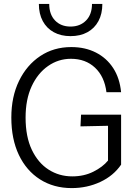

<svg xmlns="http://www.w3.org/2000/svg" viewBox="-20 -951 690 983"><path d="M347 12Q255 12 185 -32.5Q115 -77 76.5 -158Q38 -239 38 -349Q38 -456 77.5 -537Q117 -618 186 -664Q255 -710 345 -710Q416 -710 471 -682Q526 -654 559.5 -602.5Q593 -551 600 -479H525Q515 -559 466.5 -604.5Q418 -650 343 -650Q279 -650 226 -613Q173 -576 142 -509Q111 -442 111 -349Q111 -251 143 -184Q175 -117 229 -82.5Q283 -48 350 -48Q410 -48 458 -72Q506 -96 533 -129V-307L392 -304L395 -364H600V-108Q561 -51 493.5 -19.5Q426 12 347 12ZM341 -766Q292 -766 255.5 -786Q219 -806 199 -843Q179 -880 179 -931H232Q232 -877 262 -846Q292 -815 341 -815Q390 -815 420.5 -846Q451 -877 451 -931H504Q504 -880 484 -843Q464 -806 427.5 -786Q391 -766 341 -766Z"/></svg>

Font: Azeret Mono ExtraLight
Style: Regular
Weight: 250
Designer: Martin Vácha
Foundry: Displaay
Version: Version 1.002